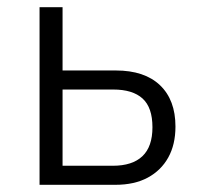

<svg xmlns="http://www.w3.org/2000/svg" viewBox="-20 -514 566 534"><path d="M90 0V-494H154V-318H302Q382 -318 425 -277Q468 -236 468 -162Q468 -112 448 -76Q428 -40 391 -20Q354 0 301 0ZM154 -53H294Q348 -53 376 -79.5Q404 -106 404 -160Q404 -215 376.5 -240Q349 -265 295 -265H154Z"/></svg>

Font: Nunito Sans 7pt Condensed Light
Style: Regular
Weight: 300
Width: 3
Designer: Vernon Adams
Foundry: Vernon Adams
Version: Version 3.101;gftools[0.9.27]